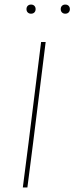

<svg xmlns="http://www.w3.org/2000/svg" viewBox="-20 -821 326 841"><path d="M125 -195 100 0H80L105 -195L160 -637H180ZM136 -781Q136 -772 130.5 -766.5Q125 -761 116 -761Q107 -761 101.5 -766.5Q96 -772 96 -781Q96 -790 101.5 -795.5Q107 -801 116 -801Q125 -801 130.5 -795.5Q136 -790 136 -781ZM286 -781Q286 -772 280.5 -766.5Q275 -761 266 -761Q257 -761 251.5 -766.5Q246 -772 246 -781Q246 -790 251.5 -795.5Q257 -801 266 -801Q275 -801 280.5 -795.5Q286 -790 286 -781Z"/></svg>

Font: Luna Sans Thin
Style: Italic
Weight: 250
Italic angle: -7°
Designer: Juan Pablo del Peral
Foundry: Huerta Tipografica
Version: Version 2.001; ttfautohint (v1.5)